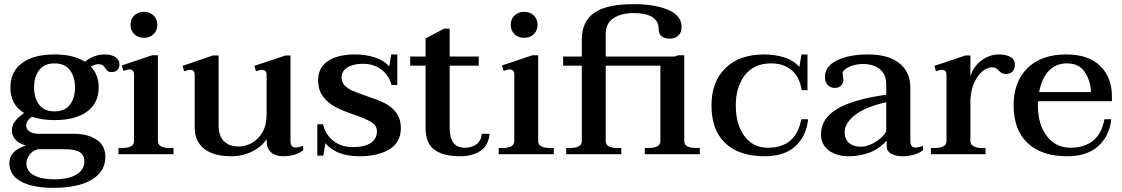

<svg xmlns="http://www.w3.org/2000/svg" viewBox="-20 -742 5402 924"><path d="M555 -434Q555 -416 545 -405.5Q535 -395 517 -395Q505 -395 499 -399.5Q493 -404 487 -413Q481 -423 474.5 -428Q468 -433 453 -433Q439 -433 417 -422Q455 -382 455 -321Q455 -246 399 -205Q343 -164 242 -164Q181 -164 133 -180Q106 -161 106 -138Q106 -120 122.5 -109Q139 -98 168 -98H338Q402 -98 444.5 -70Q487 -42 487 13Q487 84 421 123Q355 162 237 162Q137 162 81 131.5Q25 101 25 43Q25 -16 104 -42Q69 -52 53 -71.5Q37 -91 37 -115Q37 -158 96 -198Q30 -238 30 -321Q30 -397 86 -438.5Q142 -480 242 -480Q334 -480 389 -445Q432 -480 485 -480Q516 -480 535.5 -467Q555 -454 555 -434ZM341 -321Q341 -372 316.5 -404.5Q292 -437 242 -437Q193 -437 168.5 -404.5Q144 -372 144 -321Q144 -270 168.5 -238Q193 -206 242 -206Q292 -206 316.5 -238Q341 -270 341 -321ZM107 44Q107 82 143.5 101.5Q180 121 241 121Q308 121 347 98.5Q386 76 386 34Q386 4 363.5 -10Q341 -24 289 -24H162Q133 -15 120 5.5Q107 26 107 44Z M608 -622Q608 -650 626 -667.5Q644 -685 673 -685Q701 -685 719 -667.5Q737 -650 737 -622Q737 -595 719 -577.5Q701 -560 673 -560Q644 -560 626 -577.5Q608 -595 608 -622ZM550 -30H571Q596 -30 610.5 -38Q625 -46 625 -63V-383Q625 -408 601 -408Q596 -408 587.5 -405Q579 -402 574 -401L566 -427L712 -476H740V-63Q740 -46 754.5 -38Q769 -30 793 -30H815V0H550Z M1439 -40V-19Q1403 10 1341 10Q1306 10 1284.5 -9Q1263 -28 1263 -65V-73Q1241 -37 1194.5 -13.5Q1148 10 1093 10Q1007 10 962 -26.5Q917 -63 917 -126V-382Q917 -406 894 -406Q885 -406 866 -399L859 -425L1004 -475H1032V-139Q1032 -88 1057.5 -62.5Q1083 -37 1129 -37Q1161 -37 1192 -54Q1223 -71 1243 -105.5Q1263 -140 1263 -190V-382Q1263 -406 1239 -406Q1231 -406 1212 -399L1204 -425L1354 -475H1378V-64Q1378 -32 1402 -32Q1417 -32 1439 -40Z M1546 -53 1536 7H1507V-144H1535Q1546 -94 1584.5 -64Q1623 -34 1678 -34Q1733 -34 1763.5 -53.5Q1794 -73 1794 -110Q1794 -138 1767 -154.5Q1740 -171 1684 -190Q1629 -209 1595 -226.5Q1561 -244 1536 -275.5Q1511 -307 1511 -356Q1511 -416 1557.5 -448Q1604 -480 1692 -480Q1739 -480 1784 -465.5Q1829 -451 1853 -422L1863 -480H1892V-333H1864Q1853 -378 1816.5 -406.5Q1780 -435 1726 -435Q1680 -435 1652 -417.5Q1624 -400 1624 -369Q1624 -346 1639 -330.5Q1654 -315 1677 -305Q1700 -295 1741 -281Q1795 -263 1828.5 -247Q1862 -231 1885.5 -201.5Q1909 -172 1909 -125Q1909 -56 1853.5 -23Q1798 10 1711 10Q1597 10 1546 -53Z M2336 -98Q2331 -42 2292.5 -16Q2254 10 2194 10Q2114 10 2071 -21Q2028 -52 2028 -127V-426H1954V-470H2028V-557L2117 -604H2144V-470H2284V-426H2144V-129Q2144 -79 2162 -55Q2180 -31 2218 -31Q2249 -31 2272 -47Q2295 -63 2299 -98Z M2438 -622Q2438 -650 2456 -667.5Q2474 -685 2503 -685Q2531 -685 2549 -667.5Q2567 -650 2567 -622Q2567 -595 2549 -577.5Q2531 -560 2503 -560Q2474 -560 2456 -577.5Q2438 -595 2438 -622ZM2380 -30H2401Q2426 -30 2440.5 -38Q2455 -46 2455 -63V-383Q2455 -408 2431 -408Q2426 -408 2417.5 -405Q2409 -402 2404 -401L2396 -427L2542 -476H2570V-63Q2570 -46 2584.5 -38Q2599 -30 2623 -30H2645V0H2380Z M2705 -30H2726Q2751 -30 2765.5 -38Q2780 -46 2780 -63V-426H2690V-470H2780V-551Q2780 -639 2840 -680.5Q2900 -722 3028 -722Q3132 -722 3196 -694.5Q3260 -667 3260 -613Q3260 -585 3244.5 -570.5Q3229 -556 3203 -556Q3179 -556 3164.5 -567Q3150 -578 3150 -601Q3150 -679 3029 -679Q2970 -679 2932.5 -654.5Q2895 -630 2895 -578V-470H3226L3245 -476H3273V-63Q3273 -46 3287.5 -38Q3302 -30 3326 -30H3348V0H3083V-30H3104Q3129 -30 3143.5 -38Q3158 -46 3158 -63V-426H2895V-63Q2895 -46 2909.5 -38Q2924 -30 2948 -30H2970V0H2705Z M3404 -235Q3404 -348 3471 -414Q3538 -480 3658 -480Q3707 -480 3752 -466.5Q3797 -453 3827 -420L3837 -480H3866V-308H3838Q3828 -373 3789 -405Q3750 -437 3691 -437Q3609 -437 3565 -380.5Q3521 -324 3521 -234Q3521 -143 3562.5 -87Q3604 -31 3675 -31Q3811 -31 3836 -168H3869Q3861 -88 3808.5 -39Q3756 10 3660 10Q3537 10 3470.5 -53Q3404 -116 3404 -235Z M3931 -96Q3931 -171 4008 -217.5Q4085 -264 4245 -286V-334Q4245 -384 4214.5 -409Q4184 -434 4133 -434Q4096 -434 4065.5 -419.5Q4035 -405 4035 -389Q4035 -382 4037 -372.5Q4039 -363 4039 -358Q4039 -343 4028.5 -331Q4018 -319 3996 -319Q3977 -319 3963.5 -333Q3950 -347 3950 -372Q3950 -424 4009 -452Q4068 -480 4157 -480Q4256 -480 4308.5 -437.5Q4361 -395 4361 -321V-64Q4361 -32 4385 -32Q4400 -32 4422 -40V-19Q4404 -5 4378 2.5Q4352 10 4324 10Q4293 10 4270 -1.5Q4247 -13 4247 -41V-65Q4209 -23 4161 -6.5Q4113 10 4067 10Q4005 10 3968 -18.5Q3931 -47 3931 -96ZM4245 -109V-250Q4146 -228 4095.5 -189Q4045 -150 4045 -105Q4045 -72 4066 -54Q4087 -36 4123 -36Q4156 -36 4192 -58Q4228 -80 4245 -109Z M4864 -432Q4864 -409 4852.5 -397.5Q4841 -386 4821 -386Q4809 -386 4802 -390Q4795 -394 4787 -402Q4780 -410 4773 -414Q4766 -418 4755 -418Q4731 -418 4707.5 -398.5Q4684 -379 4668 -343Q4652 -307 4650 -260V-64Q4650 -47 4664.5 -38.5Q4679 -30 4704 -30H4723V0H4460V-30H4482Q4506 -30 4520.5 -38Q4535 -46 4535 -63V-382Q4535 -406 4512 -406Q4503 -406 4484 -399L4477 -425L4626 -475H4650V-375Q4665 -423 4704 -451.5Q4743 -480 4787 -480Q4819 -480 4841.5 -468.5Q4864 -457 4864 -432Z M4976 -255Q4975 -248 4975 -234Q4975 -143 5018 -87Q5061 -31 5132 -31Q5198 -31 5240 -64.5Q5282 -98 5295 -168H5328Q5320 -89 5266 -39.5Q5212 10 5116 10Q4993 10 4925.5 -53.5Q4858 -117 4858 -235Q4858 -349 4925 -414.5Q4992 -480 5110 -480Q5219 -480 5275 -424.5Q5331 -369 5331 -280V-255ZM4981 -299H5230Q5229 -351 5201.5 -394Q5174 -437 5114 -437Q5060 -437 5026 -399.5Q4992 -362 4981 -299Z"/></svg>

Font: Taviraj Medium
Style: Regular
Weight: 500
Designer: Katatrad Team
Foundry: CadsonDemak
Version: Version 1.001